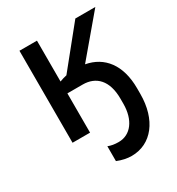

<svg xmlns="http://www.w3.org/2000/svg" viewBox="-173 -629 866 940"><g transform="rotate(-30 260.5 -159.5)"><path d="M276 110C253 110 235 107 217 100V184C244 195 272 201 297 201C410 201 485 104 485 -41V-73C485 -206 422 -284 323 -302L507 -520H394L217 -301C203 -298 190 -294 177 -289V-520H78V0H177V-222H264C338 -222 389 -173 389 -70V-41C389 50 344 110 276 110Z"/></g></svg>

Font: Fixel Text Medium
Style: Regular
Weight: 500
Width: 4
Designer: AlfaBravo + MacPaw
Foundry: Kyrylo Tkachov, Marchela Mozhyna, Serhii Makarenko, Maria Weinstein, Zakhar Kryvoshyya
Version: Version 1.211